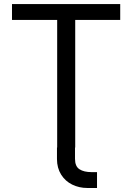

<svg xmlns="http://www.w3.org/2000/svg" viewBox="-20 -727 651 946"><path d="M371.6 106.9C356.9 97.5 349.6 80.4 349.6 55.7V0H260.7V56.6C260.7 85.9 267.6 111.5 281.2 133.3C294.9 155.1 313.2 171.5 335.9 182.6C358.7 193.7 383.5 199.2 410.2 199.2H458V121.1H431.6C406.2 121.1 386.2 116.4 371.6 106.9ZM39.1 -707V-628.9H261.7V0H350.6V-628.9H572.3V-707Z"/></svg>

Font: Pretendard Variable
Style: Regular
Weight: 400
Designer: Base glyphs from Inter by Rasmus Andersson; Hangeul glyphs from Noto Sans CJK(Source Han Sans) by Jang Soo-young and Kan
Foundry: Kil Hyung-jin
Version: Version 1.309;Glyphs 3.2 (3225)